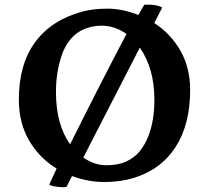

<svg xmlns="http://www.w3.org/2000/svg" viewBox="-20 -757 888 816"><path d="M788.1 -375Q788.1 -227.1 725.6 -131.1Q663.1 -35.2 545.9 0Q489.7 16.6 422.6 16.6Q355.5 16.6 286.1 -8.8L262.7 37.1Q258.3 38.6 245.1 38.6Q231.9 38.6 212.4 35.2Q192.9 31.7 189.5 27.8Q193.8 16.1 220.7 -40.5Q146.5 -85.9 103.3 -160.6Q60.1 -235.4 60.1 -333Q60.1 -484.4 129.9 -578.6Q199.7 -672.9 331.1 -708Q375.5 -720.2 437.3 -720.2Q499 -720.2 568.4 -693.4Q587.9 -729 593.3 -736.8Q597.7 -737.3 609.4 -737.3Q647 -737.3 669.4 -725.1L635.7 -659.2Q705.6 -613.8 746.8 -541.5Q788.1 -469.2 788.1 -375ZM334 -87.4Q381.3 -54.7 431.9 -54.7Q482.4 -54.7 516.8 -70.8Q551.3 -86.9 573.2 -113.5Q595.2 -140.1 609.9 -176.8Q636.2 -242.7 636.2 -333Q636.2 -465.8 574.2 -554.7ZM217.8 -366.2Q217.8 -229 277.8 -143.6Q414.1 -416.5 517.6 -612.8Q467.8 -647.9 411.1 -647.9Q375 -647.9 340.1 -634.3Q305.2 -620.6 280 -590.6Q254.9 -560.5 242.2 -521.5Q217.8 -449.2 217.8 -366.2Z"/></svg>

Font: Marko One
Style: Regular
Weight: 400
Designer: Zhenya Spizhovyi
Foundry: Cyreal
Version: Version 1.003